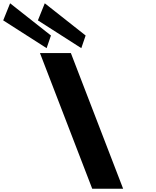

<svg xmlns="http://www.w3.org/2000/svg" viewBox="-362 -1148 952 1168"><path d="M69.2 -825H-118.8L199 0H387ZM-52.1 -932 -78.4 -855 -342.5 -1024 -300.6 -1128ZM158.9 -932 132.6 -855 -131.5 -1024 -89.6 -1128Z"/></svg>

Font: Hussar
Style: BdOpOblFour
Weight: 700
Foundry: Cannot Into Space Fonts
Version: Version 2.00